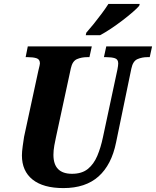

<svg xmlns="http://www.w3.org/2000/svg" viewBox="-20 -951 797 981"><path d="M304 10Q201 10 146.5 -33.5Q92 -77 92 -157Q92 -175 96 -204.5Q100 -234 103 -252L176 -590Q180 -607 182 -615Q184 -623 184 -627Q184 -648 166.5 -653.5Q149 -659 122 -659H111L122 -714H449L437 -659H426Q397 -659 373.5 -649Q350 -639 342 -602L266 -250Q262 -233 257.5 -207.5Q253 -182 253 -160Q253 -63 348 -63Q398 -63 428.5 -87.5Q459 -112 477 -154.5Q495 -197 506 -250L580 -596Q584 -617 584 -627Q584 -648 567 -653.5Q550 -659 522 -659H511L523 -714H757L745 -659H733Q706 -659 682.5 -649Q659 -639 651 -600L573 -223Q550 -109 483.5 -49.5Q417 10 304 10ZM418 -771 421 -784Q438 -803 459 -829Q480 -855 500 -882Q520 -909 534 -931H694L691 -921Q680 -908 657.5 -888.5Q635 -869 605.5 -846.5Q576 -824 546 -804Q516 -784 491 -771Z"/></svg>

Font: Noto Serif Condensed ExtraBold
Style: Italic
Weight: 800
Width: 3
Italic angle: -12°
Designer: Monotype Design Team
Foundry: Monotype Imaging Inc.
Version: Version 2.014; ttfautohint (v1.8.4.7-5d5b)